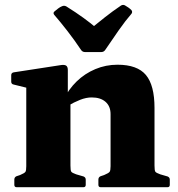

<svg xmlns="http://www.w3.org/2000/svg" viewBox="-20 -784 747 804"><path d="M530 -742Q536 -735 531 -727Q505 -697 477 -657Q449 -617 420 -574Q414 -566 404 -566H336Q326 -566 320 -574Q292 -616 262.5 -654Q233 -692 207 -722Q201 -730 208 -736Q215 -742 223.5 -748.5Q232 -755 240 -758Q249 -762 258 -757Q298 -732 329 -709.5Q360 -687 387 -664H360Q387 -686 418.5 -711Q450 -736 487 -761Q496 -766 504 -761Q511 -757 517.5 -752.5Q524 -748 530 -742ZM443 -306Q443 -339 422 -357.5Q401 -376 364 -376Q341 -376 315.5 -366Q290 -356 263 -340L246 -366Q267 -410 301 -443Q335 -476 379 -494.5Q423 -513 472 -513Q555 -513 591 -470Q627 -427 627 -332V0H443ZM90 0V-310H275V0ZM50 0Q40 0 40 -10V-32Q40 -42 49 -46L64 -51Q83 -59 86.5 -64.5Q90 -70 90 -88V-180H275V-91Q275 -70 278.5 -65Q282 -60 299 -54L330 -45Q339 -41 339 -32V-10Q339 0 329 0ZM402 0Q392 0 392 -10V-32Q392 -42 401 -46L416 -51Q435 -59 439 -64.5Q443 -70 443 -88V-180H627V-91Q627 -70 630.5 -65Q634 -60 651 -54L682 -45Q691 -41 691 -32V-10Q691 0 681 0ZM90 -310V-462L110 -412L37 -430Q27 -432 27 -442V-469Q27 -479 37 -481L232 -511Q249 -514 256.5 -509.5Q264 -505 264 -491V-375L275 -359V-310Z"/></svg>

Font: Hahmlet ExtraBold
Style: Regular
Weight: 800
Designer: Minjoo Ham & Mark Frömberg
Foundry: hypertype
Version: Version 1.002